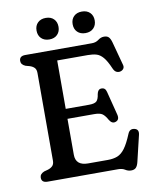

<svg xmlns="http://www.w3.org/2000/svg" viewBox="-96 -953 848 1045"><g transform="rotate(-10 328.0 -431.0)"><path d="M51.5 -672.5Q51.5 -700 84.5 -700H452.5Q475 -700 490.5 -712Q506 -724 523.5 -724Q541 -724 549.8 -714.8Q558.5 -705.5 564 -685.5L599 -555.5Q603 -542 596.2 -533Q589.5 -524 577 -521.5Q566.5 -519.5 556.5 -524.5Q546.5 -529.5 539.5 -545.5Q521 -589 503.5 -609.2Q486 -629.5 466 -635Q446 -640.5 419.5 -640.5H250.5V-373H379.5Q411 -373 421.8 -384Q432.5 -395 436 -422Q441 -447.5 459.5 -448.5Q482 -450 488 -425L521.5 -293.5Q529 -263.5 505 -256Q485.5 -249.5 471 -273Q457 -298.5 443.2 -308.2Q429.5 -318 398 -318H250.5V-119.5Q250.5 -59.5 319 -59.5H427.5Q458.5 -59.5 481 -68.2Q503.5 -77 522.8 -102.8Q542 -128.5 563 -179.5Q573.5 -206 598.5 -201Q627 -195.5 618 -162L584 -19.5Q579 0.5 570 9.8Q561 19 543.5 19Q526.5 19 511.8 9.5Q497 0 475 0H84.5Q51.5 0 51.5 -27.5Q51.5 -48 76 -58L98 -64Q114 -69 123.5 -78.8Q133 -88.5 133 -108V-592Q133 -611.5 123.5 -621.2Q114 -631 98 -636L76 -642Q51.5 -652 51.5 -672.5ZM229 -760.5Q201 -760.5 184.5 -776.8Q168 -793 168 -820Q168 -847 184.5 -863.2Q201 -879.5 229 -879.5Q257 -879.5 273.2 -863.2Q289.5 -847 289.5 -820Q289.5 -793.5 273.2 -777Q257 -760.5 229 -760.5ZM428.5 -760.5Q400.5 -760.5 384 -776.8Q367.5 -793 367.5 -820Q367.5 -847 384 -863.2Q400.5 -879.5 428.5 -879.5Q456.5 -879.5 473 -863.2Q489.5 -847 489.5 -820Q489.5 -793.5 473 -777Q456.5 -760.5 428.5 -760.5Z"/></g></svg>

Font: Fraunces 9pt S100
Style: Regular
Weight: 400
Version: Version 1.000; ttfautohint (v1.8.3)